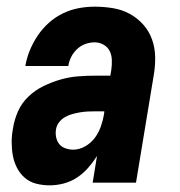

<svg xmlns="http://www.w3.org/2000/svg" viewBox="-20 -548 540 576"><path d="M129 8Q108 8 88.5 3Q69 -2 54.5 -14.5Q40 -27 31 -44.5Q22 -62 18.5 -81.5Q15 -101 15 -121.5Q15 -142 19 -163Q23 -189 34 -214Q45 -239 65.5 -258.5Q86 -278 111 -290Q136 -302 162 -309.5Q188 -317 214.5 -319Q241 -321 266 -321H311L314 -339Q316 -353 315.5 -368Q315 -383 309 -395Q303 -407 290.5 -414Q278 -421 264 -421Q250 -421 236 -416Q222 -411 211 -400.5Q200 -390 193.5 -377Q187 -364 185 -350H56Q60 -374 69.5 -397Q79 -420 93 -441Q107 -462 126.5 -479.5Q146 -497 169 -508Q192 -519 216 -523.5Q240 -528 264 -528Q292 -528 319 -523.5Q346 -519 369 -506.5Q392 -494 409.5 -474.5Q427 -455 436 -430Q445 -405 445.5 -377Q446 -349 441 -321L388 0H258L271 -80Q259 -61 244 -44Q229 -27 210.5 -15Q192 -3 171 2.5Q150 8 129 8ZM200 -99Q218 -99 235.5 -109Q253 -119 264.5 -134.5Q276 -150 282.5 -168.5Q289 -187 292 -205L293 -214H266Q255 -214 243.5 -213.5Q232 -213 220.5 -211Q209 -209 197.5 -206Q186 -203 175.5 -197Q165 -191 157.5 -181.5Q150 -172 148 -160Q146 -148 148.5 -136Q151 -124 158 -115.5Q165 -107 176.5 -103Q188 -99 200 -99Z"/></svg>

Font: Iosevka SS04 Heavy
Style: Italic
Weight: 900
Italic angle: -9°
Monospace: yes
Designer: Belleve Invis
Foundry: Belleve Invis
Version: Version 19.0.0; ttfautohint (v1.8.4)